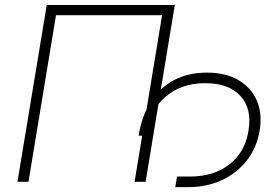

<svg xmlns="http://www.w3.org/2000/svg" viewBox="-20 -748 1148 790"><path d="M699.2 -727.5 579.1 0H533.7L647 -685.5H210.4L97.2 0H51.8L172.4 -727.5ZM701.2 22 708.5 -21.5H760.7Q859.9 -21.5 924.1 -71.8Q988.3 -122.1 1002.4 -210Q1017.6 -300.3 969.5 -353Q921.4 -405.8 824.2 -405.8Q725.1 -405.8 659.7 -348.6Q594.2 -291.5 577.1 -189.9H550.3Q563.5 -271.5 600.6 -329.6Q637.7 -387.7 696 -418.5Q754.4 -449.2 831.5 -449.2Q907.7 -449.2 960.2 -418.9Q1012.7 -388.7 1036.4 -335Q1060.1 -281.2 1048.3 -210.4Q1036.6 -140.6 996.1 -88.4Q955.6 -36.1 893.3 -7.1Q831.1 22 753.4 22Z"/></svg>

Font: Inter 20pt ExtraLight
Style: Italic
Weight: 250
Italic angle: -9.3988°
Version: Version 4.001;git-66647c0bb